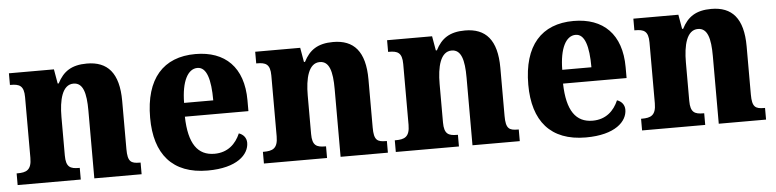

<svg xmlns="http://www.w3.org/2000/svg" viewBox="-39 -729 3708 918"><g transform="rotate(-5 1815.0 -270.0)"><path d="M15 0H318V-56H314C273 -56 252 -65 252 -121V-306C252 -387 269 -460 323 -460C369 -460 383 -410 383 -325V0H610V-56H606C564 -56 548 -65 548 -126V-357C548 -492 494 -550 395 -550C321 -550 281 -522 253 -467H248L236 -536H20V-480H24C65 -480 87 -471 87 -416V-124C87 -65 61 -56 19 -56H15Z M927 10C1068 10 1126 -50 1126 -106C1126 -130 1111 -147 1090 -154C1069 -105 1030 -67 966 -67C886 -67 843 -125 840 -256H1145V-308C1145 -467 1058 -550 916 -550C762 -550 674 -453 674 -265C674 -91 757 10 927 10ZM982 -322H842C843 -426 874 -483 920 -483C964 -483 982 -423 982 -322Z M1197 0H1500V-56H1496C1455 -56 1434 -65 1434 -121V-306C1434 -387 1451 -460 1505 -460C1551 -460 1565 -410 1565 -325V0H1792V-56H1788C1746 -56 1730 -65 1730 -126V-357C1730 -492 1676 -550 1577 -550C1503 -550 1463 -522 1435 -467H1430L1418 -536H1202V-480H1206C1247 -480 1269 -471 1269 -416V-124C1269 -65 1243 -56 1201 -56H1197Z M1830 0H2133V-56H2129C2088 -56 2067 -65 2067 -121V-306C2067 -387 2084 -460 2138 -460C2184 -460 2198 -410 2198 -325V0H2425V-56H2421C2379 -56 2363 -65 2363 -126V-357C2363 -492 2309 -550 2210 -550C2136 -550 2096 -522 2068 -467H2063L2051 -536H1835V-480H1839C1880 -480 1902 -471 1902 -416V-124C1902 -65 1876 -56 1834 -56H1830Z M2742 10C2883 10 2941 -50 2941 -106C2941 -130 2926 -147 2905 -154C2884 -105 2845 -67 2781 -67C2701 -67 2658 -125 2655 -256H2960V-308C2960 -467 2873 -550 2731 -550C2577 -550 2489 -453 2489 -265C2489 -91 2572 10 2742 10ZM2797 -322H2657C2658 -426 2689 -483 2735 -483C2779 -483 2797 -423 2797 -322Z M3012 0H3315V-56H3311C3270 -56 3249 -65 3249 -121V-306C3249 -387 3266 -460 3320 -460C3366 -460 3380 -410 3380 -325V0H3607V-56H3603C3561 -56 3545 -65 3545 -126V-357C3545 -492 3491 -550 3392 -550C3318 -550 3278 -522 3250 -467H3245L3233 -536H3017V-480H3021C3062 -480 3084 -471 3084 -416V-124C3084 -65 3058 -56 3016 -56H3012Z"/></g></svg>

Font: Noto Serif Bengali SemiCondensed ExtraBold
Style: Regular
Weight: 800
Width: 4
Designer: Juan Bruce, Universal Thirst, Indian Type Foundry and the Monotype Design Team.
Foundry: Monotype Imaging Inc.
Version: Version 2.003